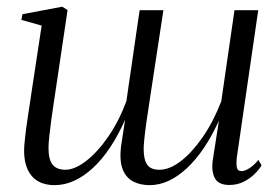

<svg xmlns="http://www.w3.org/2000/svg" viewBox="-20 -543 836 574"><path d="M146.5 -274Q144.5 -260 140.8 -236Q137 -212 133.5 -185.8Q130 -159.5 127.5 -136.5Q125 -113.5 125 -101.5Q125 -66 137.2 -50.8Q149.5 -35.5 175.5 -35.5Q203.5 -35.5 237.8 -62Q272 -88.5 304 -135Q336 -181.5 358 -241Q361.5 -264.5 364.8 -289Q368 -313.5 372 -337.5Q376.5 -367 380.5 -396.5Q384.5 -426 389 -455Q393.5 -484 397.5 -512.5H468.5Q456 -431 446.5 -368Q437 -305 429.8 -258.5Q422.5 -212 418 -179.8Q413.5 -147.5 411.5 -127.8Q409.5 -108 409.5 -98Q409.5 -66 420 -50.8Q430.5 -35.5 456.5 -35.5Q487 -35.5 520.5 -61.2Q554 -87 585.8 -132.8Q617.5 -178.5 641.5 -240L681 -512.5H752L688 -72.5Q686 -54.5 688 -43Q690 -31.5 702 -31.5Q712 -31.5 725.2 -39.8Q738.5 -48 752.5 -65L762 -48.5Q754.5 -36 740.5 -22.2Q726.5 -8.5 707.5 0.8Q688.5 10 665.5 10Q633.5 10 622.5 -10Q611.5 -30 616 -63.5L634.5 -182.5Q613.5 -136 589 -100Q564.5 -64 538 -39.5Q511.5 -15 483.8 -2.2Q456 10.5 427.5 10.5Q399 10.5 378 -0.5Q357 -11.5 347 -36.2Q337 -61 341.5 -103L354 -185Q333.5 -139 309.5 -102.8Q285.5 -66.5 258.2 -41.2Q231 -16 202.2 -2.8Q173.5 10.5 143 10.5Q114 10.5 93.8 -1.2Q73.5 -13 62.8 -35.8Q52 -58.5 52 -93Q52 -105 55 -132.2Q58 -159.5 62.8 -191.2Q67.5 -223 71.5 -248.5Q75.5 -274 76.5 -282L104.5 -466.5L44 -483.5L47 -500.5L166 -523L182 -513Z"/></svg>

Font: Merriweather 120pt Light
Style: Italic
Weight: 300
Italic angle: -7.8°
Version: Version 2.101